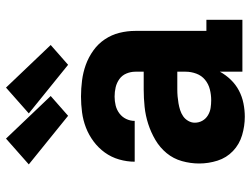

<svg xmlns="http://www.w3.org/2000/svg" viewBox="-118 -710 836 640"><g transform="rotate(-90 300.0 -390.0)"><path d="M231 8Q200 8 169.5 -1Q139 -10 116.5 -31.5Q94 -53 84.5 -83Q75 -113 75 -144Q75 -173 83 -201.5Q91 -230 109.5 -252.5Q128 -275 153.5 -290Q179 -305 207 -314Q235 -323 264 -326Q293 -329 322 -329H381V-357Q381 -372 375 -386.5Q369 -401 356.5 -410Q344 -419 329 -422.5Q314 -426 298 -426Q283 -426 268.5 -422.5Q254 -419 242 -410Q230 -401 223.5 -387.5Q217 -374 217 -359H81Q81 -385 88.5 -411Q96 -437 111.5 -458.5Q127 -480 148.5 -496Q170 -512 194.5 -521.5Q219 -531 245.5 -534.5Q272 -538 298 -538Q325 -538 352 -534.5Q379 -531 404 -522Q429 -513 451.5 -497Q474 -481 489 -458.5Q504 -436 510.5 -410Q517 -384 517 -357V-120H554V0H381V-75Q370 -55 354 -38.5Q338 -22 318 -11.5Q298 -1 275.5 3.5Q253 8 231 8ZM286 -104Q304 -104 322 -108.5Q340 -113 354 -124.5Q368 -136 374.5 -153.5Q381 -171 381 -189V-217H322Q310 -217 298.5 -216Q287 -215 275.5 -213Q264 -211 253 -207.5Q242 -204 232.5 -197.5Q223 -191 217 -180.5Q211 -170 211 -159Q211 -145 217.5 -133.5Q224 -122 235.5 -115Q247 -108 260 -106Q273 -104 286 -104ZM404 -581 242 -712 328 -788 470 -639ZM234 -581 72 -712 158 -788 300 -639Z"/></g></svg>

Font: Iosevka Slab Heavy Extended
Style: Regular
Weight: 900
Width: 7
Monospace: yes
Designer: Belleve Invis
Foundry: Belleve Invis
Version: Version 11.1.0; ttfautohint (v1.8.3)